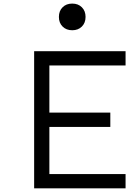

<svg xmlns="http://www.w3.org/2000/svg" viewBox="-20 -1030 707 1050"><path d="M322.3 -990.2Q342.4 -1010.4 375 -1010.4Q407.6 -1010.4 427.7 -990.2Q447.9 -970.1 447.9 -937.5Q447.9 -904.9 427.7 -884.8Q407.6 -864.6 375 -864.6Q342.4 -864.6 322.3 -884.8Q302.1 -904.9 302.1 -937.5Q302.1 -970.1 322.3 -990.2ZM166.7 -750H666.7V-671.9H250V-414.1H583.3V-335.9H250V-78.1H666.7V0H166.7Z"/></svg>

Font: Monoid
Style: Regular
Weight: 400
Width: 4
Monospace: yes
Designer: Andreas Larsen (@larsenwork)
Version: Version 0.61